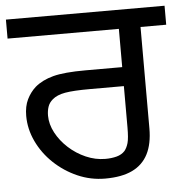

<svg xmlns="http://www.w3.org/2000/svg" viewBox="-55 -668 688 715"><g transform="rotate(-5 289.5 -311.0)"><path d="M310 0Q256 0 207 -21.5Q158 -43 119.5 -79.5Q81 -116 59 -162.5Q37 -209 37 -258Q37 -294 49.5 -319.5Q62 -345 82 -363Q109 -386 150.5 -397Q192 -408 272 -408H409V-551H-7V-622H586V-551H490V-172Q490 -114 470.5 -76Q451 -38 411.5 -19Q372 0 310 0ZM317 -73Q340 -73 359 -78Q378 -83 390 -96Q399 -107 404 -124.5Q409 -142 409 -183V-337H282Q220 -337 189 -331.5Q158 -326 141 -311Q128 -300 123 -285Q118 -270 118 -252Q118 -220 135 -188Q152 -156 180.5 -130Q209 -104 244.5 -88.5Q280 -73 317 -73Z"/></g></svg>

Font: hexlgurmukhi05
Style: Book
Weight: 400
Designer: Jelle Bosma - Monotype Design Team
Foundry: Monotype Imaging Inc.
Version: Version 2.003